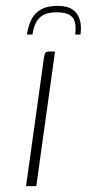

<svg xmlns="http://www.w3.org/2000/svg" viewBox="-20 -636 296 656"><path d="M69 0Q84 -109 99.5 -218.5Q115 -328 130 -438Q132 -445 132.5 -449.5Q133 -454 136.5 -457Q140 -460 147 -460H168L104 0ZM178 -616Q209 -616 227 -604Q245 -592 252 -570.5Q259 -549 255 -518H237Q242 -562 226.5 -578Q211 -594 174 -594Q133 -594 114.5 -574.5Q96 -555 91 -518H72Q77 -550 88.5 -571.5Q100 -593 121.5 -604.5Q143 -616 178 -616Z"/></svg>

Font: Genos ExtraLight
Style: Italic
Weight: 250
Italic angle: -8°
Designer: Robert E. Leuschke
Foundry: Robert E. Leuschke
Version: Version 1.010